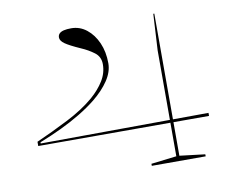

<svg xmlns="http://www.w3.org/2000/svg" viewBox="-79 -827 1137 930"><g transform="rotate(-10 490.0 -362.0)"><path d="M70 -190V-211Q149 -246 227.5 -286Q306 -326 361 -373Q400 -407 423.5 -445Q447 -483 447 -526Q447 -563 419 -584Q391 -605 356 -620Q302 -644 281 -659Q260 -674 260 -690Q260 -702 267.5 -709.5Q275 -717 289.5 -720.5Q304 -724 326 -724Q368 -724 401.5 -697.5Q435 -671 454.5 -626.5Q474 -582 474 -526Q474 -484 446 -442Q418 -400 370 -361Q334 -332 288.5 -304.5Q243 -277 191.5 -252.5Q140 -228 84 -206V-200L720 -204V-546L730 -724H735V-204L910 -205V-190H735V-25L860 -10V0H595V-10L720 -25V-190Z"/></g></svg>

Font: Kalnia Expanded Thin
Style: Regular
Weight: 250
Width: 7
Designer: Frida Medrano
Foundry: Frida Medrano
Version: Version 1.105